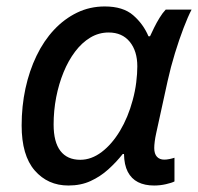

<svg xmlns="http://www.w3.org/2000/svg" viewBox="-20 -568 618 598"><path d="M192.9 9.8Q128.9 9.8 88.1 -37.1Q47.4 -84 47.4 -177.2Q47.4 -237.3 59.3 -292.5Q71.3 -347.7 93.8 -394.3Q116.2 -440.9 148.2 -475.1Q180.2 -509.3 220 -528.6Q259.8 -547.9 306.2 -547.9Q363.3 -547.9 394.8 -520.5Q426.3 -493.2 442.4 -455.1H447.3Q452.6 -466.8 460.2 -482.2Q467.8 -497.6 477.1 -512.7Q486.3 -527.8 496.1 -538.1H576.7Q565.4 -516.6 551.8 -481Q538.1 -445.3 524.9 -402.3Q511.7 -359.4 502 -315.4L466.3 -152.3Q463.4 -139.2 461.9 -127.2Q460.4 -115.2 460.4 -106.9Q460.4 -88.9 468.8 -79.8Q477.1 -70.8 491.7 -70.8Q498.5 -70.8 507.3 -72.5Q516.1 -74.2 523.4 -76.7V-2.9Q515.1 1.5 497.1 5.6Q479 9.8 460 9.8Q430.7 9.8 409.9 -0.7Q389.2 -11.2 377.9 -33Q366.7 -54.7 366.2 -88.4H362.3Q341.8 -62.5 317.1 -40.3Q292.5 -18.1 262.2 -4.2Q231.9 9.8 192.9 9.8ZM230 -70.3Q264.6 -70.3 296.6 -94.5Q328.6 -118.7 353.8 -160.6Q378.9 -202.6 393.1 -255.4Q400.9 -283.7 404.3 -311.3Q407.7 -338.9 407.7 -361.3Q407.7 -409.2 384 -438Q360.4 -466.8 318.4 -466.8Q287.6 -466.8 261.2 -450.9Q234.9 -435.1 213.9 -407.2Q192.9 -379.4 178 -343Q163.1 -306.6 155 -265.1Q147 -223.6 147 -180.2Q147 -125.5 168.2 -97.9Q189.5 -70.3 230 -70.3Z"/></svg>

Font: Open Sans Medium
Style: Italic
Weight: 500
Italic angle: -12°
Designer: Monotype Design Team
Foundry: Monotype Imaging Inc.
Version: Version 3.000